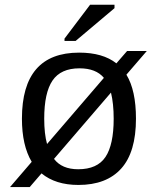

<svg xmlns="http://www.w3.org/2000/svg" viewBox="-20 -756 651 795"><path d="M543 -264.6Q543 -126 481.9 -58.1Q420.9 9.8 304.7 9.8Q210 9.8 151.9 -38.1L103 18.6H21.5L111.3 -85.9Q70.8 -153.8 70.8 -264.6Q70.8 -538.1 307.6 -538.1Q405.8 -538.1 461.9 -493.7L506.3 -544.9H587.9L503.4 -446.8Q543 -381.8 543 -264.6ZM163.1 -264.6Q163.1 -201.7 174.8 -159.7L410.2 -433.6Q377.4 -473.1 309.1 -473.1Q231.9 -473.1 197.5 -422.6Q163.1 -372.1 163.1 -264.6ZM450.7 -264.6Q450.7 -326.7 439.5 -372.6L203.6 -98.1Q236.3 -55.2 303.7 -55.2Q382.8 -55.2 416.7 -106Q450.7 -156.7 450.7 -264.6ZM454.1 -722.2 293 -586.4H247.1V-596.2L353 -736.3H454.1Z"/></svg>

Font: Arimo Nerd Font
Style: Regular
Weight: 400
Designer: Steve Matteson
Foundry: Monotype Imaging Inc.
Version: Version 1.33;Nerd Fonts 3.2.1